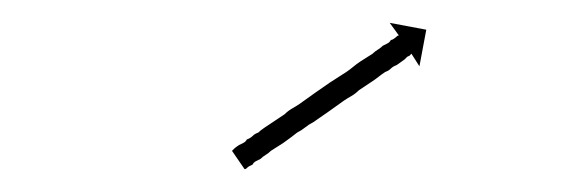

<svg xmlns="http://www.w3.org/2000/svg" viewBox="-20 -556 498 168"><path d="M185 -426Q186 -427 189 -429Q191 -430 193 -431Q195 -432 196 -434Q199 -435 201 -437Q203 -439 206 -440Q208 -442 211 -444Q214 -446 217 -448Q220 -450 223 -452Q226 -454 229 -456Q232 -459 235.5 -461Q239 -463 242 -465Q246 -468 249 -470Q252 -472 256 -475Q259 -477 262.5 -479.5Q266 -482 269 -484Q275 -488 283 -493Q286 -495 289 -497.5Q292 -500 295 -502Q298 -504 300.5 -505.5Q303 -507 306 -509Q308 -511 310.5 -512.5Q313 -514 315 -516Q317 -517 319 -518Q321 -519 322 -521Q323 -521 324.5 -522Q326 -523 327 -524Q328 -525 329 -525L321 -536L353 -530L347 -498L340 -509Q339 -508 338 -507Q337 -507 336 -506Q335 -505 334 -504Q330 -501 327 -499Q324 -498 322 -496Q320 -494 317 -493Q314 -491 311.5 -489Q309 -487 306 -485Q303 -483 300 -481Q297 -479 294 -477Q291 -474 287.5 -472Q284 -470 281 -468Q277 -465 274 -463Q271 -461 267 -458Q264 -456 260.5 -453.5Q257 -451 254 -449Q250 -447 247 -444.5Q244 -442 240 -440Q235 -436 228 -431Q225 -429 222.5 -427.5Q220 -426 217 -424Q215 -422 212.5 -420.5Q210 -419 208 -417Q206 -416 204 -415Q202 -414 201 -412Q199 -411 198 -410.5Q197 -410 196 -409Q196 -409 195.5 -408.5Q195 -408 194 -408L183 -424Q185 -426 185 -426Z"/></svg>

Font: FRB American Cursive Just Arrows
Style: Italic
Weight: 400
Italic angle: -25°
Version: Version 2.0;Modular Font Editor K font №1